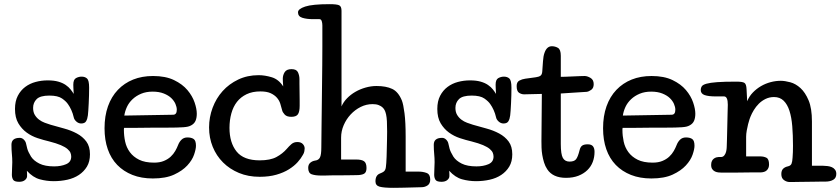

<svg xmlns="http://www.w3.org/2000/svg" viewBox="-20 -843 4036 922"><path d="M109 -23Q110 -15 110 -9Q110 -3 110 3Q110 13 100 21.5Q90 30 72 30Q49 30 43 20Q37 10 37 -4Q37 -22 38 -36Q39 -50 39 -64Q39 -84 37 -104Q35 -124 35 -148Q35 -181 75 -181Q86 -181 94.5 -172.5Q103 -164 105 -154Q107 -144 111 -129Q115 -114 129 -91Q142 -71 169 -57.5Q196 -44 240 -44Q273 -44 297.5 -54.5Q322 -65 322 -91Q322 -100 318.5 -109Q315 -118 304 -127.5Q293 -137 272 -146Q251 -155 216 -164Q190 -170 161 -179.5Q132 -189 108 -206.5Q84 -224 68 -251Q52 -278 52 -320Q52 -357 65.5 -383Q79 -409 101 -425.5Q123 -442 151 -449.5Q179 -457 209 -457Q239 -457 260 -451Q281 -445 295.5 -435Q310 -425 319 -413.5Q328 -402 334 -392Q333 -405 332.5 -419Q332 -433 332 -436Q332 -461 345 -468Q358 -475 372 -475Q388 -475 398 -466Q408 -457 408 -422Q408 -405 407.5 -385Q407 -365 406 -346Q405 -327 404 -311.5Q403 -296 402 -289Q400 -272 393.5 -261Q387 -250 370 -250Q357 -250 346.5 -259.5Q336 -269 334 -280Q330 -298 322.5 -314.5Q315 -331 307 -342Q298 -356 278 -370Q258 -384 217 -384Q173 -384 156 -367Q139 -350 139 -325Q139 -305 147 -291.5Q155 -278 167.5 -268.5Q180 -259 195 -253.5Q210 -248 223 -244Q254 -235 287.5 -226Q321 -217 349 -202Q377 -187 394.5 -163.5Q412 -140 412 -102Q412 -67 397.5 -43Q383 -19 359 -3Q335 13 303.5 20Q272 27 238 27Q204 27 171 18Q138 9 109 -23Z M811 -292Q829 -292 829 -316Q829 -329 822.5 -344Q816 -359 802.5 -372Q789 -385 766.5 -394Q744 -403 713 -403Q682 -403 658 -393Q634 -383 616.5 -366.5Q599 -350 589.5 -329.5Q580 -309 577 -288ZM576 -229Q575 -227 575 -223.5Q575 -220 575 -218Q575 -191 581 -163Q587 -135 603.5 -112.5Q620 -90 648 -76Q676 -62 720 -62Q747 -62 766.5 -70Q786 -78 799.5 -90.5Q813 -103 821.5 -118Q830 -133 835 -146Q841 -162 852 -172.5Q863 -183 880 -183Q899 -183 910 -175.5Q921 -168 921 -143Q921 -127 912 -100.5Q903 -74 879.5 -48.5Q856 -23 816 -4.5Q776 14 714 14Q659 14 616 -3Q573 -20 543 -51Q513 -82 497.5 -126.5Q482 -171 482 -227Q482 -286 498.5 -332.5Q515 -379 546 -411.5Q577 -444 619.5 -461Q662 -478 715 -478Q775 -478 815.5 -458.5Q856 -439 880 -410.5Q904 -382 914.5 -351Q925 -320 925 -297Q925 -277 919 -263Q913 -249 898 -241Q891 -237 882.5 -235Q874 -233 860.5 -232Q847 -231 827.5 -230.5Q808 -230 781 -230Q777 -230 761 -230Q745 -230 723 -230Q701 -230 676 -229.5Q651 -229 629.5 -229Q608 -229 593 -229Q578 -229 576 -229Z M1340 -428Q1339 -439 1338.5 -449Q1338 -459 1338 -465Q1338 -482 1347 -496.5Q1356 -511 1380 -511Q1404 -511 1411 -495.5Q1418 -480 1418 -463Q1418 -460 1418 -441.5Q1418 -423 1418.5 -401Q1419 -379 1419 -359Q1419 -339 1419 -335Q1419 -306 1410.5 -294Q1402 -282 1379 -282Q1357 -282 1347 -293Q1337 -304 1335 -313Q1331 -329 1326 -345Q1321 -361 1309.5 -374Q1298 -387 1279.5 -395.5Q1261 -404 1230 -404Q1192 -404 1164 -390.5Q1136 -377 1118 -354Q1100 -331 1091 -298.5Q1082 -266 1082 -229Q1082 -158 1116 -115.5Q1150 -73 1227 -73Q1278 -73 1307.5 -89Q1337 -105 1357 -128Q1368 -141 1379.5 -151Q1391 -161 1408 -161Q1425 -161 1434 -151.5Q1443 -142 1443 -130Q1443 -125 1441.5 -116.5Q1440 -108 1435 -100Q1426 -83 1409.5 -64.5Q1393 -46 1367.5 -30Q1342 -14 1307 -4Q1272 6 1227 6Q1172 6 1127.5 -12.5Q1083 -31 1051 -63Q1019 -95 1001.5 -138Q984 -181 984 -231Q984 -280 1001 -325.5Q1018 -371 1049 -405.5Q1080 -440 1124 -461Q1168 -482 1222 -482Q1252 -482 1285 -472Q1318 -462 1340 -428Z M1523 0Q1494 0 1477 -6Q1460 -12 1460 -37Q1460 -53 1470 -61.5Q1480 -70 1494 -72Q1510 -74 1516.5 -87Q1523 -100 1523 -135Q1523 -166 1524 -230Q1525 -294 1526 -398Q1527 -477 1527.5 -530Q1528 -583 1528 -619Q1528 -655 1528 -678Q1528 -701 1528 -721Q1528 -732 1525 -741.5Q1522 -751 1514 -751H1483Q1453 -751 1432 -757.5Q1411 -764 1411 -784Q1411 -800 1445.5 -811.5Q1480 -823 1563 -823Q1598 -823 1609 -817.5Q1620 -812 1620 -791V-332Q1629 -353 1646.5 -371Q1664 -389 1686.5 -402Q1709 -415 1735.5 -422.5Q1762 -430 1788 -430Q1834 -430 1863.5 -416Q1893 -402 1910 -360Q1917 -342 1922.5 -299Q1928 -256 1928 -187V-19H1989Q2011 -19 2028.5 -12.5Q2046 -6 2046 19Q2046 39 2033 47.5Q2020 56 2004 56Q1991 56 1967.5 57Q1944 58 1930 58Q1922 58 1907 58.5Q1892 59 1869 59Q1823 59 1803 53.5Q1783 48 1783 28Q1783 -2 1805 -10Q1815 -14 1820.5 -17.5Q1826 -21 1829 -26.5Q1832 -32 1833 -40.5Q1834 -49 1835 -61Q1836 -72 1836.5 -90.5Q1837 -109 1837.5 -130Q1838 -151 1838.5 -172.5Q1839 -194 1839 -211Q1839 -241 1838 -260.5Q1837 -280 1834 -293.5Q1831 -307 1826.5 -315Q1822 -323 1815 -329Q1809 -334 1798 -338.5Q1787 -343 1769 -343Q1739 -343 1712 -329.5Q1685 -316 1664 -293.5Q1643 -271 1630.5 -242Q1618 -213 1618 -182V-77H1690Q1717 -77 1728.5 -68.5Q1740 -60 1740 -36Q1740 -15 1728 -8.5Q1716 -2 1692 -2Q1682 -2 1658.5 -1.5Q1635 -1 1612 -1Q1592 -1 1578.5 -1Q1565 -1 1555.5 -0.5Q1546 0 1538.5 0Q1531 0 1523 0Z M2137 -23Q2138 -15 2138 -9Q2138 -3 2138 3Q2138 13 2128 21.5Q2118 30 2100 30Q2077 30 2071 20Q2065 10 2065 -4Q2065 -22 2066 -36Q2067 -50 2067 -64Q2067 -84 2065 -104Q2063 -124 2063 -148Q2063 -181 2103 -181Q2114 -181 2122.5 -172.5Q2131 -164 2133 -154Q2135 -144 2139 -129Q2143 -114 2157 -91Q2170 -71 2197 -57.5Q2224 -44 2268 -44Q2301 -44 2325.5 -54.5Q2350 -65 2350 -91Q2350 -100 2346.5 -109Q2343 -118 2332 -127.5Q2321 -137 2300 -146Q2279 -155 2244 -164Q2218 -170 2189 -179.5Q2160 -189 2136 -206.5Q2112 -224 2096 -251Q2080 -278 2080 -320Q2080 -357 2093.5 -383Q2107 -409 2129 -425.5Q2151 -442 2179 -449.5Q2207 -457 2237 -457Q2267 -457 2288 -451Q2309 -445 2323.5 -435Q2338 -425 2347 -413.5Q2356 -402 2362 -392Q2361 -405 2360.5 -419Q2360 -433 2360 -436Q2360 -461 2373 -468Q2386 -475 2400 -475Q2416 -475 2426 -466Q2436 -457 2436 -422Q2436 -405 2435.5 -385Q2435 -365 2434 -346Q2433 -327 2432 -311.5Q2431 -296 2430 -289Q2428 -272 2421.5 -261Q2415 -250 2398 -250Q2385 -250 2374.5 -259.5Q2364 -269 2362 -280Q2358 -298 2350.5 -314.5Q2343 -331 2335 -342Q2326 -356 2306 -370Q2286 -384 2245 -384Q2201 -384 2184 -367Q2167 -350 2167 -325Q2167 -305 2175 -291.5Q2183 -278 2195.5 -268.5Q2208 -259 2223 -253.5Q2238 -248 2251 -244Q2282 -235 2315.5 -226Q2349 -217 2377 -202Q2405 -187 2422.5 -163.5Q2440 -140 2440 -102Q2440 -67 2425.5 -43Q2411 -19 2387 -3Q2363 13 2331.5 20Q2300 27 2266 27Q2232 27 2199 18Q2166 9 2137 -23Z M2582 -392Q2563 -392 2539 -391Q2515 -390 2497 -390Q2484 -390 2472.5 -397.5Q2461 -405 2461 -430Q2461 -449 2474 -456Q2487 -463 2502 -465L2553 -472Q2568 -474 2575.5 -479.5Q2583 -485 2584 -500Q2586 -524 2587.5 -549Q2589 -574 2595 -590Q2606 -621 2630 -621Q2646 -621 2659.5 -613Q2673 -605 2673 -575V-474Q2679 -474 2695.5 -474.5Q2712 -475 2731 -476Q2750 -477 2766.5 -477.5Q2783 -478 2788 -478Q2800 -478 2815.5 -469Q2831 -460 2831 -439Q2831 -420 2819 -411.5Q2807 -403 2797 -402Q2766 -400 2734 -398Q2702 -396 2673 -394V-152Q2673 -102 2683 -84.5Q2693 -67 2715 -67Q2737 -67 2746 -78Q2755 -89 2763 -121Q2767 -138 2776 -144Q2785 -150 2802 -150Q2820 -150 2827.5 -140.5Q2835 -131 2835 -114Q2835 -88 2826.5 -65.5Q2818 -43 2800.5 -26Q2783 -9 2757.5 1Q2732 11 2698 11Q2635 11 2608 -30Q2598 -45 2592.5 -63Q2587 -81 2584 -99Q2581 -117 2580.5 -134Q2580 -151 2580 -165Z M3205 -292Q3223 -292 3223 -316Q3223 -329 3216.5 -344Q3210 -359 3196.5 -372Q3183 -385 3160.5 -394Q3138 -403 3107 -403Q3076 -403 3052 -393Q3028 -383 3010.5 -366.5Q2993 -350 2983.5 -329.5Q2974 -309 2971 -288ZM2970 -229Q2969 -227 2969 -223.5Q2969 -220 2969 -218Q2969 -191 2975 -163Q2981 -135 2997.5 -112.5Q3014 -90 3042 -76Q3070 -62 3114 -62Q3141 -62 3160.5 -70Q3180 -78 3193.5 -90.5Q3207 -103 3215.5 -118Q3224 -133 3229 -146Q3235 -162 3246 -172.5Q3257 -183 3274 -183Q3293 -183 3304 -175.5Q3315 -168 3315 -143Q3315 -127 3306 -100.5Q3297 -74 3273.5 -48.5Q3250 -23 3210 -4.5Q3170 14 3108 14Q3053 14 3010 -3Q2967 -20 2937 -51Q2907 -82 2891.5 -126.5Q2876 -171 2876 -227Q2876 -286 2892.5 -332.5Q2909 -379 2940 -411.5Q2971 -444 3013.5 -461Q3056 -478 3109 -478Q3169 -478 3209.5 -458.5Q3250 -439 3274 -410.5Q3298 -382 3308.5 -351Q3319 -320 3319 -297Q3319 -277 3313 -263Q3307 -249 3292 -241Q3285 -237 3276.5 -235Q3268 -233 3254.5 -232Q3241 -231 3221.5 -230.5Q3202 -230 3175 -230Q3171 -230 3155 -230Q3139 -230 3117 -230Q3095 -230 3070 -229.5Q3045 -229 3023.5 -229Q3002 -229 2987 -229Q2972 -229 2970 -229Z M3879 -47H3933Q3943 -47 3954.5 -45.5Q3966 -44 3975 -40Q3984 -36 3990 -28Q3996 -20 3996 -8Q3996 12 3981 20.5Q3966 29 3945 29Q3942 29 3928.5 29Q3915 29 3896.5 29.5Q3878 30 3857 30Q3836 30 3818 30.5Q3800 31 3786.5 31Q3773 31 3771 31Q3758 31 3745 22Q3732 13 3732 -7Q3732 -24 3740.5 -32.5Q3749 -41 3763 -44Q3777 -47 3781 -57Q3785 -67 3786 -86Q3787 -100 3787.5 -112Q3788 -124 3788 -143Q3788 -194 3784.5 -237Q3781 -280 3771 -311Q3761 -342 3743 -359.5Q3725 -377 3697 -377Q3675 -377 3656.5 -368Q3638 -359 3624 -345Q3610 -331 3600 -314.5Q3590 -298 3584 -283Q3583 -281 3579.5 -271Q3576 -261 3572.5 -247Q3569 -233 3566 -216.5Q3563 -200 3563 -186V-92H3630Q3648 -92 3660.5 -85.5Q3673 -79 3673 -53Q3673 -36 3662.5 -25.5Q3652 -15 3630 -15Q3627 -15 3614 -15Q3601 -15 3581.5 -15Q3562 -15 3540 -14.5Q3518 -14 3498.5 -14Q3479 -14 3465 -14Q3451 -14 3447 -14Q3439 -14 3430 -15Q3421 -16 3413.5 -19.5Q3406 -23 3400.5 -30.5Q3395 -38 3395 -51Q3395 -63 3399 -70.5Q3403 -78 3409 -82Q3415 -86 3421 -87.5Q3427 -89 3431 -89H3442Q3452 -89 3458 -96.5Q3464 -104 3466.5 -113.5Q3469 -123 3469.5 -132Q3470 -141 3470 -143Q3470 -146 3471 -174.5Q3472 -203 3472.5 -237.5Q3473 -272 3474 -302.5Q3475 -333 3475 -340Q3475 -380 3457 -380H3417Q3382 -380 3363.5 -386.5Q3345 -393 3345 -411Q3345 -421 3350 -428.5Q3355 -436 3372.5 -441Q3390 -446 3424 -448.5Q3458 -451 3516 -451Q3547 -451 3555.5 -444.5Q3564 -438 3565 -415L3568 -357Q3578 -381 3595.5 -399Q3613 -417 3634.5 -429.5Q3656 -442 3680.5 -448.5Q3705 -455 3729 -455Q3749 -455 3775 -448Q3801 -441 3824 -420Q3847 -399 3863 -361Q3879 -323 3879 -260Z"/></svg>

Font: Life Savers ExtraBold
Style: Regular
Weight: 800
Designer: Pablo Impallari, Rodrigo Fuenzalida, Brenda Gallo
Foundry: Pablo Impallari, Rodrigo Fuenzalida, Brenda Gallo
Version: Version 3.001; ttfautohint (v0.95) -l 8 -r 50 -G 200 -x 14 -